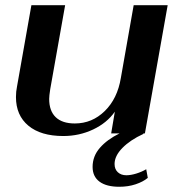

<svg xmlns="http://www.w3.org/2000/svg" viewBox="-20 -510 686 734"><path d="M539 137 545 170Q527 185 498.5 194.5Q470 204 436 204Q387 204 360.5 184.5Q334 165 334 128Q334 87 362 55Q390 23 437 0H405L419 -83Q389 -40 336 -15Q283 10 222 10Q136 10 88.5 -29.5Q41 -69 41 -139Q41 -160 45 -179L100 -490H229L172 -169Q168 -143 168 -132Q168 -86 193 -62Q218 -38 266 -38Q332 -38 380.5 -85.5Q429 -133 442 -212L491 -490H621L534 0H528V2Q478 25 448 55.5Q418 86 418 117Q418 137 430.5 148.5Q443 160 463 160Q480 160 501 153.5Q522 147 539 137Z"/></svg>

Font: Fahkwang SemiBold
Style: Italic
Weight: 600
Italic angle: -10°
Version: Version 1.000; ttfautohint (v1.6)